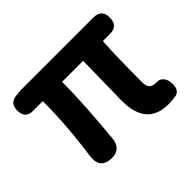

<svg xmlns="http://www.w3.org/2000/svg" viewBox="-126 -736 940 940"><g transform="rotate(-45 344.0 -266.5)"><path d="M566.4 13.7Q416 13.7 416 -160.2Q416 -177.7 418 -261.7Q419.9 -379.9 420.9 -432.6H275.4Q275.4 -292 253.9 -62.5Q246.1 7.8 178.7 3.9Q103.5 0 115.2 -81.1Q141.6 -265.6 141.6 -432.6H74.2Q20.5 -432.6 20.5 -488.3Q20.5 -540 71.3 -543.9L101.6 -546.9H381.8H606.4Q663.1 -546.9 663.1 -490.2Q663.1 -432.6 606.4 -432.6H557.6Q550.8 -329.1 550.8 -153.3Q550.8 -126 563.5 -114.3Q574.2 -103.5 601.6 -103.5Q620.1 -105.5 633.3 -92.3Q646.5 -79.1 649.4 -59.6Q658.2 -2.9 621.1 8.8Q593.8 13.7 566.4 13.7Z"/></g></svg>

Font: Bpmf GenSen Rounded B
Style: B
Weight: 700
Foundry: But Ko
Version: Version 1.320